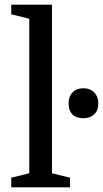

<svg xmlns="http://www.w3.org/2000/svg" viewBox="-20 -800 440 820"><path d="M105 -60V-720L28 -739V-780H202V-60L279 -41V0H28V-41ZM273 -358Q273 -388 290 -405.5Q307 -423 336 -423Q365 -423 382.5 -405Q400 -387 400 -358Q400 -329 382.5 -312Q365 -295 336 -295Q306 -295 289.5 -311.5Q273 -328 273 -358Z"/></svg>

Font: Domine
Style: Regular
Weight: 400
Designer: Pablo Impallari, Rodrigo Fuenzalida, Brenda Gallo
Foundry: Pablo Impallari, Rodrigo Fuenzalida, Brenda Gallo
Version: Version 2.000